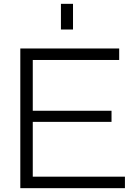

<svg xmlns="http://www.w3.org/2000/svg" viewBox="-20 -982 700 1002"><path d="M86 0V-729H602V-669H151V-404H562V-346H151V-60H632V0ZM298 -828V-962H361V-828Z"/></svg>

Font: BDO Grotesk Light
Style: Regular
Weight: 300
Designer: Deni Anggara
Foundry: Lokal Container
Version: Version 2.000